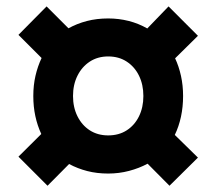

<svg xmlns="http://www.w3.org/2000/svg" viewBox="-20 -640 692 614"><path d="M132 -46 39 -139 112 -211.5Q99.5 -238.5 93 -268.8Q86.5 -299 86.5 -333Q86.5 -367.5 93.5 -397.8Q100.5 -428 113 -454.5L39 -528.5L129 -619.5L199 -549.5Q226 -564.5 257.8 -572.8Q289.5 -581 326 -581Q360 -581 391.5 -573Q423 -565 451 -549L519 -619.5L613 -525.5L540 -453.5Q552 -428 558.8 -397.2Q565.5 -366.5 565.5 -333Q565.5 -298.5 558.8 -267Q552 -235.5 539 -208.5L613 -136L522 -46L452 -116.5Q425 -102 392.8 -93.5Q360.5 -85 326 -85Q290 -85 259 -93Q228 -101 201 -115.5ZM326 -207Q360 -207 385.2 -223.2Q410.5 -239.5 424.5 -268Q438.5 -296.5 438.5 -333Q438.5 -369.5 424.5 -398Q410.5 -426.5 385.2 -443Q360 -459.5 326 -459.5Q292.5 -459.5 267.2 -443Q242 -426.5 227.8 -398Q213.5 -369.5 213.5 -333Q213.5 -296.5 227.8 -268Q242 -239.5 267.2 -223.2Q292.5 -207 326 -207Z"/></svg>

Font: Undotted
Style: Bold
Weight: 700
Designer: Delve Withrington, Dave Bailey, Thomas Jockin
Foundry: Delve Fonts LLC
Version: Version 4.000